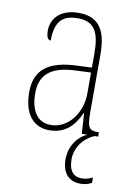

<svg xmlns="http://www.w3.org/2000/svg" viewBox="-87 -597 608 878"><g transform="rotate(10 217.5 -158.0)"><path d="M166 10C245 10 284 -41 308 -95H310L316 0H342C306 14 263 60 263 127C263 195 298 226 349 226C370 226 384 222 401 213V188C380 198 368 201 350 201C316 201 290 180 290 123C290 59 337 15 376 0H392V-20H388C346 -20 337 -31 337 -105V-372C337 -491 296 -542 206 -542C120 -542 81 -492 81 -439C81 -410 88 -395 102 -395C102 -479 132 -517 206 -517C284 -517 309 -471 309 -371V-306L240 -303C108 -298 46 -250 46 -146C46 -40 96 10 166 10ZM169 -15C102 -15 74 -71 74 -146C74 -227 118 -276 239 -280L309 -283V-185C309 -96 250 -15 169 -15Z"/></g></svg>

Font: Noto Serif Myanmar Condensed Thin
Style: Regular
Weight: 100
Width: 3
Designer: Ben Mitchell and the Monotype Design Team
Foundry: Monotype Imaging Inc.
Version: Version 2.106